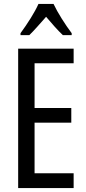

<svg xmlns="http://www.w3.org/2000/svg" viewBox="-20 -963 442 983"><path d="M254 -943H177C158 -900 121 -842 85 -793V-783H130C154 -806 185 -842 216 -877C246 -842 274 -809 302 -783H347V-793C314 -837 275 -898 254 -943ZM357 0V-76H157V-335H345V-410H157V-639H357V-714H73V0Z"/></svg>

Font: Noto Sans Telugu ExtraCondensed
Style: Regular
Weight: 400
Width: 2
Designer: Jelle Bosma - Monotype Design Team
Foundry: Monotype Imaging Inc.
Version: Version 2.005